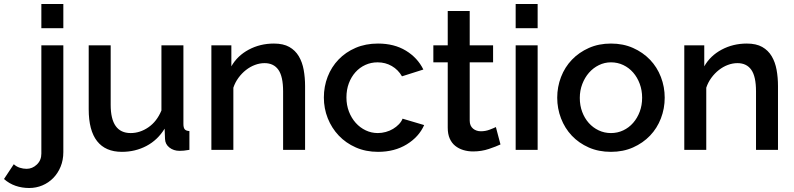

<svg xmlns="http://www.w3.org/2000/svg" viewBox="-135 -750 3976 961"><path d="M11 191Q-25 191 -57 180Q-89 169 -115 146L-66 72Q-53 84 -36 89.5Q-19 95 -2 95Q27 95 49.5 73.5Q72 52 72 19V-523H182V11Q182 51 168.5 84Q155 117 131.5 141Q108 165 77 178Q46 191 11 191ZM72 -609V-730H182V-609Z M475 10Q393 10 351 -43.5Q309 -97 309 -203V-523H419V-225Q419 -84 519 -84Q566 -84 608 -113Q650 -142 673 -197V-523H783V-130Q783 -111 789.5 -103Q796 -95 813 -94V0Q796 3 785 4Q774 5 764 5Q734 5 713 -11.5Q692 -28 691 -54L689 -106Q654 -49 598 -19.5Q542 10 475 10Z M1392 0H1282V-293Q1282 -367 1258.5 -400.5Q1235 -434 1189 -434Q1165 -434 1141 -425Q1117 -416 1096 -399.5Q1075 -383 1058.5 -360.5Q1042 -338 1033 -311V0H923V-523H1023V-418Q1053 -471 1110 -501.5Q1167 -532 1236 -532Q1283 -532 1313 -515Q1343 -498 1360.5 -468.5Q1378 -439 1385 -400.5Q1392 -362 1392 -319Z M1486 -262Q1486 -317 1505 -366Q1524 -415 1559.5 -452Q1595 -489 1645 -510.5Q1695 -532 1757 -532Q1838 -532 1896.5 -496.5Q1955 -461 1984 -402L1877 -368Q1858 -401 1826 -419.5Q1794 -438 1755 -438Q1722 -438 1693.5 -425Q1665 -412 1644 -388.5Q1623 -365 1611 -333Q1599 -301 1599 -262Q1599 -224 1611.5 -191.5Q1624 -159 1645.5 -135Q1667 -111 1695.5 -97.5Q1724 -84 1756 -84Q1776 -84 1796 -89.5Q1816 -95 1832.5 -105Q1849 -115 1861.5 -128Q1874 -141 1880 -156L1988 -124Q1962 -65 1901 -27.5Q1840 10 1757 10Q1696 10 1646 -12Q1596 -34 1560.5 -71.5Q1525 -109 1505.5 -158Q1486 -207 1486 -262Z M2370 -27Q2349 -17 2312 -4.5Q2275 8 2233 8Q2207 8 2184 1Q2161 -6 2143.5 -20Q2126 -34 2116 -56.5Q2106 -79 2106 -111V-438H2034V-523H2106V-695H2216V-523H2333V-438H2216V-146Q2216 -120 2233 -106Q2249 -93 2272 -93Q2295 -93 2316 -101Q2337 -109 2347 -114Z M2446 0V-523H2556V0ZM2446 -609V-730H2556V-609Z M2923 10Q2861 10 2811.5 -12Q2762 -34 2727 -71Q2692 -108 2673 -157.5Q2654 -207 2654 -261Q2654 -315 2673 -364.5Q2692 -414 2727.5 -451Q2763 -488 2812.5 -510Q2862 -532 2923 -532Q2984 -532 3033.5 -510Q3083 -488 3118.5 -451Q3154 -414 3173 -364.5Q3192 -315 3192 -261Q3192 -207 3173 -157.5Q3154 -108 3118.5 -71Q3083 -34 3033.5 -12Q2984 10 2923 10ZM2767 -260Q2767 -222 2779 -190Q2791 -158 2812 -134.5Q2833 -111 2861.5 -97.5Q2890 -84 2923 -84Q2956 -84 2984.5 -97.5Q3013 -111 3034 -135Q3055 -159 3067 -191Q3079 -223 3079 -261Q3079 -298 3067 -330.5Q3055 -363 3034 -387Q3013 -411 2984.5 -424.5Q2956 -438 2923 -438Q2891 -438 2862.5 -424Q2834 -410 2813 -386Q2792 -362 2779.5 -329.5Q2767 -297 2767 -260Z M3759 0H3649V-293Q3649 -367 3625.5 -400.5Q3602 -434 3556 -434Q3532 -434 3508 -425Q3484 -416 3463 -399.5Q3442 -383 3425.5 -360.5Q3409 -338 3400 -311V0H3290V-523H3390V-418Q3420 -471 3477 -501.5Q3534 -532 3603 -532Q3650 -532 3680 -515Q3710 -498 3727.5 -468.5Q3745 -439 3752 -400.5Q3759 -362 3759 -319Z"/></svg>

Font: Oxford Sans SemiBold
Style: Regular
Weight: 600
Designer: Matt McInerney, Pablo Impallari, Rodrigo Fuenzalida
Foundry: Matt McInerney, Pablo Impallari, Rodrigo Fuenzalida
Version: Version 3.000g; ttfautohint (v1.5) -l 8 -r 28 -G 28 -x 14 -D